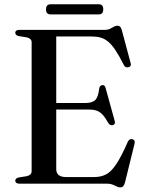

<svg xmlns="http://www.w3.org/2000/svg" viewBox="-20 -836 662 874"><path d="M199 -367H366.5Q400 -367 413.8 -380.8Q427.5 -394.5 431.5 -432.5Q433 -440.5 436.5 -444.2Q440 -448 445.5 -448.5Q457.5 -450 461 -434.5L502 -286Q504.5 -278 502.2 -273.2Q500 -268.5 494 -266.5Q488 -265 483 -267Q478 -269 474 -274.5Q459.5 -300.5 447 -314Q434.5 -327.5 419.5 -332.5Q404.5 -337.5 382.5 -337.5H199ZM49.5 -687Q49.5 -693 54 -696.5Q58.5 -700 67.5 -700H457Q471 -700 480.5 -704.8Q490 -709.5 498 -714.2Q506 -719 514 -719Q522.5 -719 527 -714.2Q531.5 -709.5 535 -697L574.5 -549.5Q577 -542 574.5 -537Q572 -532 565.5 -530Q558.5 -528 552.5 -530.8Q546.5 -533.5 543 -541.5Q522.5 -582 505.8 -607.2Q489 -632.5 472.5 -646.2Q456 -660 437.8 -665Q419.5 -670 396 -670H236V-66.5Q236 -48 247.2 -39Q258.5 -30 281.5 -30H407.5Q439 -30 462.2 -41.8Q485.5 -53.5 508.8 -88Q532 -122.5 562 -191Q565.5 -198 570.2 -200.8Q575 -203.5 581.5 -202.5Q588.5 -201.5 591.5 -196.2Q594.5 -191 592.5 -182L549 -5.5Q545.5 6.5 540.8 11.8Q536 17 527 17Q519 17 511 12.8Q503 8.5 492.5 4.2Q482 0 466.5 0H67.5Q58.5 0 54 -3.8Q49.5 -7.5 49.5 -13Q49.5 -24 64 -28L101.5 -34Q112.5 -36.5 118.2 -42Q124 -47.5 124 -56.5V-643.5Q124 -652.5 118.2 -658Q112.5 -663.5 101.5 -666L64 -672Q49.5 -676 49.5 -687ZM189.5 -793.5Q189.5 -805.5 194.8 -811Q200 -816.5 210 -816.5H429.5Q439.5 -816.5 444.8 -811.2Q450 -806 450 -793.5Q450 -781.5 444.8 -776Q439.5 -770.5 429.5 -770.5H210Q200 -770.5 194.8 -776Q189.5 -781.5 189.5 -793.5Z"/></svg>

Font: Fraunces 60pt
Style: Regular
Weight: 400
Version: Version 1.000;[b76b70a41]